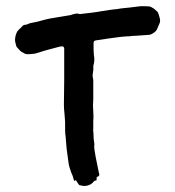

<svg xmlns="http://www.w3.org/2000/svg" viewBox="-20 -614 579 634"><path d="M250 -1Q248 -2 244 -2Q242 -2 240 -5Q238 -8 236 -10.5Q234 -13 232 -17Q229 -21 227 -17H225Q225 -18 224.5 -18.5Q224 -19 224 -19Q221 -33 215 -45Q212 -53 209.5 -61.5Q207 -70 206 -79L200 -123L197 -159V-161Q195 -173 195 -185.5Q195 -198 195 -211Q194 -218 194 -224.5Q194 -231 193 -238Q192 -246 191.5 -254Q191 -262 191 -269L192 -348V-455Q190 -461 186 -461Q184 -461 181.5 -460.5Q179 -460 177 -460L132 -448Q123 -445 114 -442.5Q105 -440 96 -437Q89 -436 82.5 -435.5Q76 -435 69 -435Q64 -435 58 -439Q51 -442 46 -447Q41 -452 36 -458L34 -461Q32 -468 30.5 -474.5Q29 -481 30 -488Q31 -497 34.5 -505Q38 -513 45 -519Q48 -521 50.5 -524Q53 -527 56 -530Q60 -532 61 -532Q67 -532 72 -534.5Q77 -537 82 -538Q87 -539 92 -540Q97 -541 102 -542Q116 -546 130 -549.5Q144 -553 158 -555L212 -564Q214 -565 215.5 -565Q217 -565 218 -566Q224 -568 230 -569Q236 -570 242 -568Q244 -567 245.5 -567.5Q247 -568 248 -568Q265 -570 282 -572Q299 -574 315 -577Q328 -579 341 -581Q354 -583 367 -584Q377 -586 387 -587Q397 -588 407 -589Q415 -590 423.5 -591Q432 -592 440 -593Q448 -594 455.5 -593.5Q463 -593 471 -593Q476 -593 480.5 -590Q485 -587 489 -585Q493 -582 500 -575Q502 -573 504 -566Q505 -563 506 -559.5Q507 -556 508 -552Q510 -543 506 -535L500 -521Q499 -518 497.5 -515.5Q496 -513 494 -511Q492 -509 492 -509Q488 -506 483.5 -503Q479 -500 473 -499L430 -496Q424 -496 418 -495.5Q412 -495 405 -494H400Q384 -493 369 -491Q354 -489 339 -487L299 -481Q296 -481 295 -480Q291 -480 289 -474V-471Q289 -461 289 -451.5Q289 -442 290 -432Q293 -418 290 -404Q289 -401 288.5 -398.5Q288 -396 288 -394Q289 -382 286 -368Q286 -365 286 -362Q286 -359 287 -356Q288 -352 288 -347Q288 -342 288 -337V-285Q288 -281 287.5 -275.5Q287 -270 287 -265Q287 -261 287.5 -256Q288 -251 288 -246Q288 -239 288.5 -232Q289 -225 288 -217V-186Q288 -185 287.5 -184Q287 -183 288 -181Q289 -172 289 -162.5Q289 -153 291 -144Q291 -141 291.5 -138Q292 -135 291 -132Q291 -123 293 -113.5Q295 -104 296 -95Q298 -84 300.5 -73Q303 -62 305 -51L308 -37Q308 -34 305 -32Q305 -32 304.5 -32Q304 -32 303 -31Q298 -29 299 -25V-20Q299 -20 298.5 -19Q298 -18 297 -18Q292 -18 289 -14Q286 -10 282.5 -7.5Q279 -5 274 -3Q261 2 250 -1Z"/></svg>

Font: Lacquer
Style: Regular
Weight: 400
Designer: Eli Block, Niki Polyocan
Version: Version 1.100